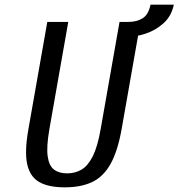

<svg xmlns="http://www.w3.org/2000/svg" viewBox="-20 -794 766 824"><path d="M258 10Q188 10 148 -13Q108 -36 96.5 -90.5Q85 -145 102 -240L183 -700H273L192 -240Q179 -165 184.5 -124Q190 -83 211.5 -66.5Q233 -50 268 -50Q303 -50 330.5 -66.5Q358 -83 378.5 -124Q399 -165 412 -240L493 -700H583L502 -240Q485 -145 454.5 -90.5Q424 -36 376 -13Q328 10 258 10ZM519 -635 532 -700Q567 -700 592 -715.5Q617 -731 626 -774H726Q716 -725 681.5 -694Q647 -663 603 -649Q559 -635 519 -635Z"/></svg>

Font: Cuprum
Style: Italic
Weight: 400
Italic angle: -10°
Designer: Jovanny Lemonad
Foundry: Jovanny Lemonad
Version: Version 3.000